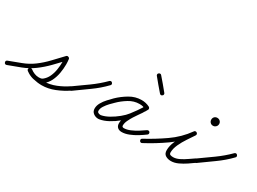

<svg xmlns="http://www.w3.org/2000/svg" viewBox="-53 -999 2006 1499"><g transform="rotate(30 950.0 -250.0)"><path d="M6 16Q-1 19 -7.5 16Q-14 13 -16 6Q-19 -1 -16 -7.5Q-13 -14 -6 -16Q47 -36 101.5 -56.5Q156 -77 202 -111Q249 -146 290.5 -190Q332 -234 373 -277Q380 -284 391 -280Q402 -276 403 -266Q406 -243 406 -220Q406 -182 399 -141.5Q392 -101 374.5 -65Q357 -29 325 -5Q313 4 299 7Q285 10 271 10Q244 10 218.5 0Q193 -10 172 -26Q165 -32 165 -39Q165 -46 170 -51Q174 -56 180.5 -57.5Q187 -59 194 -53Q218 -34 254 -26Q290 -18 320 -18Q373 -18 426.5 -39.5Q480 -61 523 -91Q523 -91 523 -91Q523 -91 523 -91Q529 -96 536 -94.5Q543 -93 547 -87Q552 -81 550.5 -74Q549 -67 543 -63Q495 -30 436.5 -6.5Q378 17 320 17Q284 17 242 7Q200 -3 172 -27Q165 -32 165 -39Q165 -46 169 -51Q174 -56 180.5 -57.5Q187 -59 194 -54Q210 -41 230 -33Q250 -25 271 -25Q279 -25 288 -26.5Q297 -28 304 -33Q331 -54 345.5 -85.5Q360 -117 365.5 -152.5Q371 -188 371 -220Q371 -241 369 -263Q368 -268 374 -268.5Q380 -269 387 -266Q393 -264 397.5 -260Q402 -256 399 -252Q357 -208 314 -163.5Q271 -119 222 -83Q175 -48 118 -26Q61 -4 6 16Q6 16 6 16Q6 16 6 16Z M519 -66Q515 -71 516 -78.5Q517 -86 523 -90Q584 -133 646.5 -178Q709 -223 762 -276Q767 -281 774 -281.5Q781 -282 786 -276Q791 -271 791.5 -264Q792 -257 786 -252Q733 -197 669 -151.5Q605 -106 543 -61Q537 -57 530 -58.5Q523 -60 519 -66Z M1137 -233Q1133 -226 1126 -224Q1119 -222 1113 -225Q1099 -233 1086.5 -236Q1074 -239 1057 -239Q1007 -239 962.5 -211.5Q918 -184 884 -150Q871 -138 852.5 -118.5Q834 -99 819.5 -76.5Q805 -54 805 -34Q805 -22 814 -17Q823 -12 834 -12Q836 -12 838 -12Q871 -18 907.5 -38.5Q944 -59 977 -86Q1010 -113 1029 -138Q1050 -165 1069 -192Q1088 -219 1105 -248Q1109 -256 1115.5 -257.5Q1122 -259 1128 -256Q1134 -253 1136.5 -246.5Q1139 -240 1136 -232Q1130 -220 1123 -209Q1123 -209 1123 -210Q1123 -210 1123 -210Q1120 -205 1117 -201Q1114 -197 1112 -192Q1112 -192 1112 -192Q1112 -192 1112 -192Q1100 -174 1087 -156Q1074 -138 1063 -120Q1063 -120 1063 -120Q1063 -120 1063 -120Q1051 -101 1039 -76Q1027 -51 1027 -29Q1027 -14 1044 -14Q1070 -14 1100.5 -27Q1131 -40 1159.5 -58Q1188 -76 1209 -91Q1215 -95 1222 -94Q1229 -93 1233 -87Q1237 -81 1236 -74Q1235 -67 1229 -63Q1205 -45 1173.5 -25.5Q1142 -6 1108 7.5Q1074 21 1044 21Q1020 21 1006 8Q992 -5 992 -29Q992 -56 1005.5 -86Q1019 -116 1033 -138Q1033 -138 1033 -138Q1033 -138 1033 -138Q1045 -157 1057.5 -175Q1070 -193 1082 -212Q1082 -212 1082 -212Q1082 -212 1082 -212Q1085 -216 1087.5 -220Q1090 -224 1093 -228Q1093 -228 1093 -228Q1093 -229 1093 -229Q1099 -238 1104 -248Q1108 -255 1115 -256.5Q1122 -258 1128 -255Q1134 -252 1136.5 -245.5Q1139 -239 1135 -232Q1118 -201 1098.5 -172.5Q1079 -144 1057 -116Q1034 -88 998 -58Q962 -28 921.5 -6Q881 16 844 22Q839 23 834 23Q809 23 789.5 8Q770 -7 770 -34Q770 -60 785 -86.5Q800 -113 821.5 -136Q843 -159 860 -176Q899 -214 949.5 -244Q1000 -274 1057 -274Q1095 -274 1129 -257Q1136 -253 1138 -246Q1140 -239 1137 -233Z M1064 -496Q1059 -501 1059.5 -508.5Q1060 -516 1066 -520Q1071 -525 1078.5 -524.5Q1086 -524 1090 -518Q1113 -492 1135.5 -465Q1158 -438 1180 -411Q1180 -411 1180 -411Q1180 -411 1180 -411Q1185 -406 1184.5 -398.5Q1184 -391 1178 -387Q1173 -382 1165.5 -382.5Q1158 -383 1154 -389Q1131 -415 1108.5 -442Q1086 -469 1064 -496Q1064 -496 1064 -496Q1064 -496 1064 -496Z M1204 8Q1200 2 1202 -5Q1204 -12 1211 -15Q1300 -63 1385 -122Q1470 -181 1530 -265Q1535 -272 1542 -272.5Q1549 -273 1554 -269Q1559 -266 1561 -259Q1563 -252 1558 -245Q1540 -218 1515.5 -181.5Q1491 -145 1473 -106Q1455 -67 1455 -33Q1455 -17 1466 -13.5Q1477 -10 1490 -10Q1516 -10 1545.5 -24.5Q1575 -39 1602.5 -58.5Q1630 -78 1650 -91Q1650 -91 1650 -91Q1650 -91 1650 -91Q1656 -95 1663 -94Q1670 -93 1674 -87Q1678 -81 1677 -74Q1676 -67 1670 -63Q1647 -46 1616.5 -25.5Q1586 -5 1553.5 10Q1521 25 1490 25Q1462 25 1441 12Q1420 -1 1420 -33Q1420 -72 1438.5 -114Q1457 -156 1483 -195Q1509 -234 1530 -265Q1534 -272 1541 -272.5Q1548 -273 1554 -269Q1559 -265 1561 -258.5Q1563 -252 1558 -245Q1496 -158 1408 -96Q1320 -34 1227 15Q1221 19 1214 17Q1207 15 1204 8ZM1638 -414Q1638 -414 1637 -414Q1637 -414 1637 -414Q1637 -413 1637 -413Q1638 -413 1638 -414ZM1602 -414Q1602 -429 1612 -439Q1622 -449 1637 -449Q1652 -449 1662.5 -439Q1673 -429 1673 -414Q1673 -399 1662.5 -388.5Q1652 -378 1637 -378Q1622 -378 1612 -388.5Q1602 -399 1602 -414Z M1646 -66Q1642 -71 1643 -78.5Q1644 -86 1650 -90Q1711 -133 1773.5 -178Q1836 -223 1889 -276Q1894 -281 1901 -281.5Q1908 -282 1913 -276Q1918 -271 1918.5 -264Q1919 -257 1913 -252Q1860 -197 1796 -151.5Q1732 -106 1670 -61Q1664 -57 1657 -58.5Q1650 -60 1646 -66Z"/></g></svg>

Font: FRB American Cursive
Style: Italic
Weight: 400
Italic angle: -25°
Version: Version 2.0;Modular Font Editor K font №1